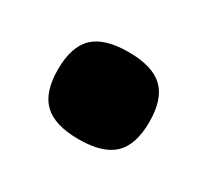

<svg xmlns="http://www.w3.org/2000/svg" viewBox="-53 -412 338 313"><g transform="rotate(30 116.0 -256.0)"><path d="M50.5 -318.5Q71 -338 116 -338Q161 -338 181.5 -318.5Q202 -299 202 -256Q202 -213 181.5 -193.5Q161 -174 116 -174Q71 -174 50.5 -193.5Q30 -213 30 -256Q30 -299 50.5 -318.5Z"/></g></svg>

Font: Fivo Sans
Style: Regular
Weight: 700
Designer: Alexander Slobzheninov
Foundry: Alexander Slobzheninov
Version: 1.0